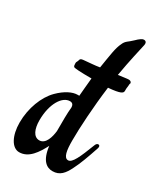

<svg xmlns="http://www.w3.org/2000/svg" viewBox="-192 -726 681 802"><g transform="rotate(30 149.0 -325.0)"><path d="M298 -470C299 -471 299 -472 299 -473C299 -478 294 -483 286 -483C277 -483 261 -480 236 -477C249 -554 265 -619 268 -634C269 -638 270 -642 270 -646C270 -655 265 -659 257 -659C250 -659 239 -652 223 -636C205 -618 192 -615 184 -595C171 -569 167 -534 156 -467C133 -463 109 -462 80 -459C69 -458 65 -455 64 -448C59 -433 58 -440 58 -429C58 -421 59 -417 62 -414C66 -411 93 -409 148 -409C144 -373 143 -350 140 -321H132C108 -321 76 -306 44 -274C6 -236 -20 -169 -20 -100C-20 -36 5 9 40 9C86 9 114 -35 136 -77C144 -10 172 8 200 8C235 8 253 -14 270 -49C285 -78 300 -119 317 -170C318 -173 318 -176 318 -177C318 -182 315 -185 311 -185C305 -185 301 -181 298 -173C271 -103 254 -64 234 -64C213 -64 208 -98 208 -144C208 -206 214 -309 227 -410C287 -415 295 -423 295 -434V-442C295 -451 297 -454 297 -462C297 -465 297 -467 298 -470ZM136 -261C133 -237 133 -192 133 -147C130 -118 119 -76 88 -76C60 -76 47 -108 47 -149C47 -229 81 -282 118 -282C130 -282 136 -275 136 -261Z"/></g></svg>

Font: Engagement
Style: Regular
Weight: 400
Designer: Astigmatic (AOETI)
Foundry: Astigmatic (AOETI)
Version: Version 1.000